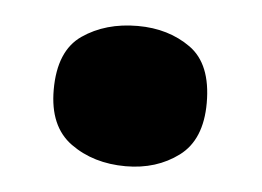

<svg xmlns="http://www.w3.org/2000/svg" viewBox="-29 -481 348 255"><g transform="rotate(5 144.5 -353.5)"><path d="M42 -353Q42 -405 72.5 -426Q103 -447 146 -447Q187 -447 216.5 -426Q246 -405 246 -353Q246 -304 216.5 -282Q187 -260 146 -260Q103 -260 72.5 -282Q42 -304 42 -353Z"/></g></svg>

Font: Noto Sans Ethiopic Black
Style: Regular
Weight: 900
Designer: Monotype Design Team
Foundry: Monotype Imaging Inc.
Version: Version 2.102; ttfautohint (v1.8.4.7-5d5b)